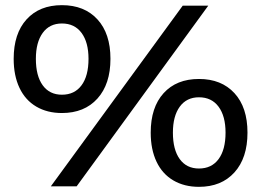

<svg xmlns="http://www.w3.org/2000/svg" viewBox="-20 -722 1011 744"><path d="M220 -702Q307 -702 357.5 -647Q408 -592 408 -494Q408 -396 357.5 -340Q307 -284 220 -284Q163 -284 120.5 -309Q78 -334 55.5 -381.5Q33 -429 33 -494Q33 -592 83 -647Q133 -702 220 -702ZM220 -631Q172 -631 145.5 -594.5Q119 -558 119 -494Q119 -428 145.5 -391.5Q172 -355 220 -355Q269 -355 296 -391.5Q323 -428 323 -494Q323 -558 296 -594.5Q269 -631 220 -631ZM688 -700H787L277 0H177ZM751 -416Q838 -416 888.5 -361Q939 -306 939 -208Q939 -110 888.5 -54Q838 2 751 2Q694 2 651.5 -23Q609 -48 586.5 -95.5Q564 -143 564 -208Q564 -306 614 -361Q664 -416 751 -416ZM751 -345Q703 -345 676.5 -308.5Q650 -272 650 -208Q650 -142 676.5 -105.5Q703 -69 751 -69Q800 -69 827 -105.5Q854 -142 854 -208Q854 -272 827 -308.5Q800 -345 751 -345Z"/></svg>

Font: Alexandria Medium
Style: Regular
Weight: 500
Designer: Mohamed Gaber
Foundry: Kief Type Foundry
Version: Version 5.100